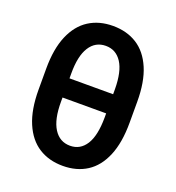

<svg xmlns="http://www.w3.org/2000/svg" viewBox="-131 -814 850 929"><g transform="rotate(20 294.0 -350.0)"><path d="M294.9 9.8Q223.6 9.8 170.9 -23.7Q118.2 -57.1 88.9 -125.7Q59.6 -194.3 59.6 -296.9V-405.3Q59.6 -506.8 88.6 -575Q117.7 -643.1 170.2 -676.5Q222.7 -710 293.9 -710Q365.2 -710 417.7 -676.8Q470.2 -643.6 499.3 -575.4Q528.3 -507.3 528.3 -405.3V-296.9Q528.3 -194.3 499.5 -125.7Q470.7 -57.1 418.5 -23.7Q366.2 9.8 294.9 9.8ZM293.9 -607.4Q240.2 -607.4 210.7 -560.8Q181.2 -514.2 181.6 -424.8V-399.4H406.2V-424.8Q405.8 -516.1 376 -561.8Q346.2 -607.4 293.9 -607.4ZM294.9 -93.8Q347.2 -93.8 376.5 -139.9Q405.8 -186 406.2 -279.3V-300.8H181.6V-279.3Q181.2 -188.5 211.2 -141.1Q241.2 -93.8 294.9 -93.8Z"/></g></svg>

Font: Pretendard GOV SemiBold
Style: Regular
Weight: 600
Designer: Base glyphs from Inter by Rasmus Andersson; Hangeul glyphs from Noto Sans CJK(Source Han Sans) by Jang Soo-young and Kan
Foundry: Kil Hyung-jin
Version: Version 1.309